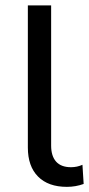

<svg xmlns="http://www.w3.org/2000/svg" viewBox="-20 -703 337 728"><path d="M124.2 -33.6C150 -7.5 186.5 5.5 233.7 5.5C255.8 5.5 276.9 1.8 297.2 -5.5L292.6 -78.2C279.1 -72.1 264.7 -69 249.3 -69C224.2 -69 205.3 -76.1 192.7 -90.2C180.2 -104.3 173.9 -124.5 173.9 -150.9V-682.6H85.6V-143.5C85.6 -96.3 98.4 -59.6 124.2 -33.6Z"/></svg>

Font: Montserrat Ace
Style: Regular
Weight: 500
Designer: Julieta Ulanovsky
Foundry: Julieta Ulanovsky
Version: Version 1